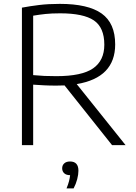

<svg xmlns="http://www.w3.org/2000/svg" viewBox="-20 -768 720 1016"><path d="M96 0V-727.5Q138 -735.5 186.8 -741.5Q235.5 -747.5 296.5 -747.5Q446 -747.5 517.8 -696.5Q589.5 -645.5 589.5 -533Q589.5 -357 386 -323L644.5 0H573L321.5 -316Q300.5 -315 277.5 -315Q241.5 -315 213.8 -316.5Q186 -318 155.5 -320V0ZM278.5 -365Q413 -365 472.5 -406.2Q532 -447.5 532 -531.5Q532 -622.5 476.8 -660Q421.5 -697.5 298.5 -697.5Q252.5 -697.5 220.2 -694Q188 -690.5 155.5 -685V-370.5Q189.5 -367.5 214.8 -366.2Q240 -365 278.5 -365ZM332 229Q341 207.5 345.2 190.8Q349.5 174 351 159Q331 159 320 149Q309 139 309 122.5Q309 106.5 320 96.5Q331 86.5 350.5 86.5Q395 86.5 395 135.5Q395 155.5 388.5 180.5Q382 205.5 369.5 229Z"/></svg>

Font: Encode Sans Semi Expanded Light
Style: Regular
Weight: 300
Width: 6
Designer: Multiple Designers
Foundry: Impallari Type
Version: Version 3.000; ttfautohint (v1.8.3) -l 8 -r 50 -G 200 -x 14 